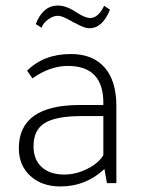

<svg xmlns="http://www.w3.org/2000/svg" viewBox="-20 -661 535 693"><path d="M400 0H366L357 -51Q290 12 198 12Q131 12 89.5 -26Q48 -64 48 -126Q48 -282 268 -282H353V-290Q353 -423 225 -423Q160 -423 97 -378L78 -406Q138 -466 236 -466Q315 -466 357.5 -417.5Q400 -369 400 -279ZM353 -242H276Q182 -242 141.5 -217Q101 -192 101 -133Q101 -85 130.5 -58Q160 -31 212 -31Q254 -31 295 -51.5Q336 -72 353 -101ZM377 -626Q350 -559 302 -559Q284 -559 251 -578Q250 -578 249 -579Q247 -580 246 -580Q244 -581 239 -584L237 -585Q205 -604 189 -604Q172 -604 154 -591Q136 -578 130 -561L109 -574Q135 -641 189 -641Q219 -641 255 -617Q287 -596 306 -596Q334 -596 356 -640Z"/></svg>

Font: Tajawal Light
Style: Regular
Weight: 300
Designer: Boutros Fonts
Foundry: Created by Boutros International 2017
Version: Version 1.700